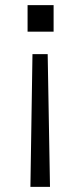

<svg xmlns="http://www.w3.org/2000/svg" viewBox="-20 -581 315 745"><path d="M98 144 106 -371H165L174 144ZM87 -458V-561H188V-458Z"/></svg>

Font: Host Grotesk Light Light
Style: Regular
Weight: 300
Version: Version 1.003